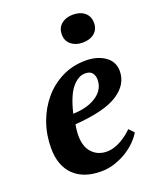

<svg xmlns="http://www.w3.org/2000/svg" viewBox="-140 -823 752 918"><g transform="rotate(-20 236.0 -363.5)"><path d="M429 -109Q418 -89 397 -67.5Q376 -46 348 -28.5Q320 -11 286 0.5Q252 12 215 12Q126 12 76.5 -36.5Q27 -85 27 -174Q27 -243 49 -304Q71 -365 110.5 -411.5Q150 -458 204.5 -485Q259 -512 324 -512Q384 -512 423 -484.5Q462 -457 462 -409Q462 -341 394.5 -297Q327 -253 176 -242Q173 -228 171.5 -213.5Q170 -199 170 -186Q170 -129 199 -98.5Q228 -68 273 -68Q292 -68 311 -74Q330 -80 347.5 -90Q365 -100 379.5 -111.5Q394 -123 405 -134ZM301 -455Q267 -455 235.5 -418Q204 -381 183 -293Q257 -295 302.5 -326Q348 -357 348 -407Q348 -427 337.5 -441Q327 -455 301 -455ZM261 -667Q261 -701 284 -720Q307 -739 342 -739Q380 -739 402.5 -720Q425 -701 425 -667Q425 -635 402.5 -616Q380 -597 342 -597Q307 -597 284 -616Q261 -635 261 -667Z"/></g></svg>

Font: PT Serif
Style: Bold Italic
Weight: 700
Italic angle: -12°
Designer: A.Korolkova, O.Umpeleva, V.Yefimov
Foundry: ParaType Ltd
Version: Version 1.000W OFL